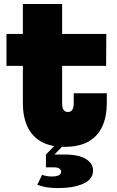

<svg xmlns="http://www.w3.org/2000/svg" viewBox="-20 -738 595 978"><path d="M296.5 -211.5Q296.5 -189 304 -178.2Q311.5 -167.5 325.5 -167.5Q340.5 -167.5 348 -178.5Q355.5 -189.5 355.5 -211.5V-263H524V-212.5Q524 -145 501.5 -95Q479 -45 431.5 -17.5Q384 10 308.5 10Q234.5 10 187.8 -17.8Q141 -45.5 118.8 -95.2Q96.5 -145 96.5 -211.5V-402.5H13V-565H96.5V-717.5H296.5V-565H521.5L520.5 -402.5H296.5ZM194.5 152.5Q205 156.5 217.5 158.8Q230 161 244 161Q267.5 161 279.5 154.8Q291.5 148.5 291.5 137Q291.5 126.5 282.2 120.5Q273 114.5 257 114.5H214V49H307Q381.5 49 417.8 72Q454 95 454 131Q454 175 404.5 197.5Q355 220 275 220Q241 220 215.5 215.5Q190 211 170 203ZM302 -41H345.5L257.5 49H214Z"/></svg>

Font: Hepta Slab ExtraBold
Style: Regular
Weight: 800
Designer: Michael LaGattuta
Foundry: Michael LaGattuta
Version: Version 1.102